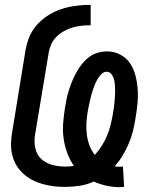

<svg xmlns="http://www.w3.org/2000/svg" viewBox="-20 -763 640 792"><path d="M474 9Q446 9 419 3Q392 -3 367 -14Q338 -1 307.5 3.5Q277 8 247 8Q223 8 199.5 5Q176 2 153.5 -4.5Q131 -11 111.5 -21.5Q92 -32 75.5 -47Q59 -62 47.5 -81.5Q36 -101 30.5 -123.5Q25 -146 25.5 -170Q26 -194 30 -217L86 -560Q90 -581 97.5 -602Q105 -623 118 -642Q131 -661 148 -676.5Q165 -692 184.5 -703.5Q204 -715 225.5 -723Q247 -731 268 -735Q289 -739 310.5 -741Q332 -743 354 -743V-659Q336 -659 317.5 -657Q299 -655 281 -650Q263 -645 245.5 -635.5Q228 -626 214 -612.5Q200 -599 192 -581.5Q184 -564 181 -546L124 -204Q120 -177 126 -150.5Q132 -124 150.5 -107Q169 -90 195 -83Q221 -76 248 -76Q257 -76 266.5 -76.5Q276 -77 285 -79Q268 -103 257.5 -131.5Q247 -160 242.5 -191Q238 -222 240.5 -254Q243 -286 248 -318Q251 -337 255 -356Q259 -375 265 -393.5Q271 -412 278.5 -430Q286 -448 296 -466Q306 -484 319 -500Q332 -516 348 -528Q364 -540 383.5 -545.5Q403 -551 422 -551Q451 -551 476.5 -537.5Q502 -524 517 -501Q532 -478 539 -450.5Q546 -423 548 -393.5Q550 -364 547 -334.5Q544 -305 539 -276Q535 -249 528.5 -223Q522 -197 511.5 -172Q501 -147 486.5 -122.5Q472 -98 453 -77Q458 -76 464 -75.5Q470 -75 476 -75Q479 -75 481.5 -75.5Q484 -76 487 -76L492 8Q488 8 483 8.5Q478 9 474 9ZM371 -124Q387 -141 399.5 -161Q412 -181 421 -202Q430 -223 435.5 -245Q441 -267 445 -289Q447 -302 449 -314Q451 -326 452 -338.5Q453 -351 454 -363.5Q455 -376 455 -388.5Q455 -401 454 -413Q453 -425 450 -436.5Q447 -448 439.5 -457.5Q432 -467 420 -467Q408 -467 399 -458Q390 -449 383.5 -438.5Q377 -428 372.5 -417Q368 -406 364 -395Q360 -384 357 -372.5Q354 -361 351.5 -349.5Q349 -338 346.5 -326.5Q344 -315 342 -304Q338 -280 336.5 -256Q335 -232 338 -208.5Q341 -185 349 -163.5Q357 -142 371 -124Z"/></svg>

Font: Iosevka Curly Medium Extended
Style: Italic
Weight: 500
Width: 7
Italic angle: -9°
Monospace: yes
Designer: Belleve Invis
Foundry: Belleve Invis
Version: Version 11.1.0; ttfautohint (v1.8.3)